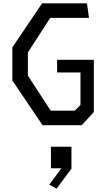

<svg xmlns="http://www.w3.org/2000/svg" viewBox="-20 -750 640 1150"><path d="M235 0 54 -268V-466L232 -730H501L513 -643H281L147 -436V-297L284 -87H428L462 -122V-316H322V-392H542V-79L470 0ZM275 356 348 258H285V129H408V260L319 380Z"/></svg>

Font: Moralerspace Krypton JPDOC
Style: Regular
Weight: 400
Version: v0.0.6; ttfautohint (v1.8.4.7-5d5b-dirty) -l 6 -r 45 -G 200 